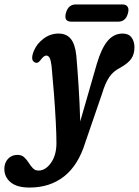

<svg xmlns="http://www.w3.org/2000/svg" viewBox="-130 -599 626 864"><path d="M305.5 -311Q326 -381 354 -414.5Q382 -448 422 -448Q448.5 -448 461.8 -430.5Q475 -413 475 -386Q475 -356.5 461.5 -335.8Q448 -315 411.5 -294.5Q379.5 -278.5 361.8 -252.2Q344 -226 330 -179.5L253.5 43Q222.5 144 158.8 194.5Q95 245 3 245Q-54 245 -82.2 221.2Q-110.5 197.5 -110.5 161Q-110.5 133.5 -94 115.8Q-77.5 98 -51.5 98Q-32.5 98 -21 108.8Q-9.5 119.5 -0.8 133.5Q8 147.5 18 158Q28 168.5 43.5 168.5Q74.5 168.5 99.2 134.2Q124 100 124 44Q124 8 121 -51Q118 -110 112.8 -176.8Q107.5 -243.5 102 -302.5Q98.5 -330 92.8 -339.5Q87 -349 78 -349Q67 -349 51.5 -327.5Q39.5 -311 25 -319Q5.5 -330 23 -371.5Q36 -402.5 66.2 -425.2Q96.5 -448 133.5 -448Q169 -448 188.5 -424.2Q208 -400.5 213.5 -348.5Q218.5 -290.5 223.5 -214Q228.5 -137.5 231 -52.5ZM166.5 -540Q177 -579 211 -579H421.5Q437 -579 444 -569Q451 -559 446 -540Q436 -501.5 402 -501.5H191Q156.5 -501.5 166.5 -540Z"/></svg>

Font: Fraunces 144pt S100 SemiBold
Style: Italic
Weight: 600
Italic angle: -16°
Version: Version 1.000; ttfautohint (v1.8.3)